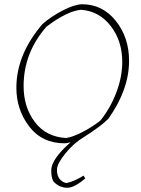

<svg xmlns="http://www.w3.org/2000/svg" viewBox="-20 -667 662 903"><path d="M297 216Q258 216 231 186Q221 168 221 134Q221 82 312 2Q294 7 284 7Q178 7 117.5 -72Q57 -151 57 -254Q57 -411 180 -554Q218 -588 273.5 -617Q329 -646 366 -647Q462 -647 524.5 -569Q587 -491 587 -381Q587 -246 490 -109Q455 -73 374 -22Q327 6 288 54Q249 102 248 129Q247 157 259.5 173.5Q272 190 292 194Q328 187 373 159L381 172Q330 216 297 216ZM291 -18Q322 -22 371.5 -48Q421 -74 453 -101Q500 -160 527.5 -233Q555 -306 555 -376Q555 -475 500.5 -545Q446 -615 361 -621Q295 -615 198 -541Q91 -418 91 -262Q91 -163 144 -93Q197 -23 291 -18Z"/></svg>

Font: Albura ExtraLight
Style: Italic
Weight: 156
Italic angle: -7°
Designer: Mercedes Jáuregui
Foundry: Omnibus-Type Team
Version: Version 1.000